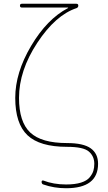

<svg xmlns="http://www.w3.org/2000/svg" viewBox="-20 -770 572 1020"><path d="M341 -727Q342 -727 342 -729Q342 -730 341 -730H96Q86 -730 86 -740Q86 -750 96 -750H386Q396 -750 396 -740Q396 -731 387 -727Q275 -690 178 -542.5Q81 -395 81 -250Q81 -122 140.5 -66Q200 -10 336 -10Q423 -10 462 18Q501 46 501 100Q501 230 331 230Q267 230 210 210Q201 207 201 196Q201 192 203.5 190Q206 188 210 189Q264 210 331 210Q379 210 410.5 200Q442 190 456.5 172Q471 154 476 137.5Q481 121 481 100Q481 60 452 35Q423 10 336 10Q191 10 126 -51.5Q61 -113 61 -250Q61 -384 145.5 -526.5Q230 -669 341 -727Z"/></svg>

Font: Rounded Mplus 1c Thin
Style: Regular
Weight: 250
Version: Version 1.059.20150529